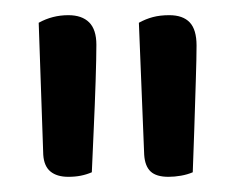

<svg xmlns="http://www.w3.org/2000/svg" viewBox="-20 -645 310 253"><path d="M101 -418Q94 -415 86.5 -413.5Q79 -412 70 -412Q55 -412 46.5 -419Q38 -426 37 -441L31 -615Q49 -625 70 -625Q88 -625 97.5 -615.5Q107 -606 107 -586Q107 -569 106 -538Q105 -507 103.5 -474.5Q102 -442 101 -418ZM234 -418Q227 -415 218.5 -413.5Q210 -412 202 -412Q186 -412 178.5 -419Q171 -426 170 -441L163 -615Q172 -620 181.5 -622.5Q191 -625 203 -625Q221 -625 230 -615.5Q239 -606 239 -585Q239 -569 238 -538Q237 -507 236 -474.5Q235 -442 234 -418Z"/></svg>

Font: Baloo Paaji 2
Style: Regular
Weight: 400
Designer: Shuchita Grover, Noopur Datye and Ek Type
Foundry: Ek Type
Version: Version 1.700